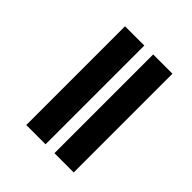

<svg xmlns="http://www.w3.org/2000/svg" viewBox="-193 -795 979 979"><g transform="rotate(45 296.0 -306.0)"><path d="M150 -662V50H289V-662ZM353 -662V50H492V-662Z"/></g></svg>

Font: Noto Sans Sinhala Black
Style: Regular
Weight: 900
Designer: Jelle Bosma - Monotype Design Team
Foundry: Monotype Imaging Inc.
Version: Version 2.006